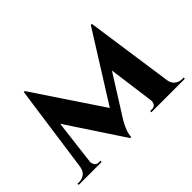

<svg xmlns="http://www.w3.org/2000/svg" viewBox="-131 -860 1126 1126"><g transform="rotate(-45 432.0 -297.0)"><path d="M705 -613 713 -510 444 -83Q444 -83 435 -66.5Q426 -50 417.5 -27Q409 -4 408 19H399L360 -63ZM90 -64V0H-8V-10Q-8 -10 -1.5 -10Q5 -10 5 -10Q30 -10 48.5 -24Q67 -38 71 -64ZM134 -50Q133 -39 140.5 -24.5Q148 -10 168 -10H182V0H122L128 -50ZM149 -613H157L191 -517L128 0H63ZM157 -613 453 -170 399 19 133 -384ZM714 -613 802 0H649L600 -365L705 -613ZM774 -64H793Q798 -38 816.5 -24Q835 -10 858 -10Q858 -10 865 -10Q872 -10 872 -10V0H774ZM642 -50H648L654 0H594V-10H608Q630 -10 637 -24.5Q644 -39 642 -50Z"/></g></svg>

Font: Cinzel
Style: Bold
Weight: 700
Designer: Natanael Gama
Version: Version 2.000